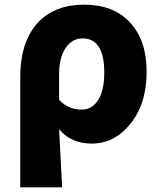

<svg xmlns="http://www.w3.org/2000/svg" viewBox="-20 -603 693 825"><path d="M67 -270Q67 -426 145 -508Q217 -583 342 -583Q467 -583 538 -507Q610 -431 610 -294Q610 -154 537 -67Q470 14 374 14Q285 14 234 -48Q239 38 247 202H67ZM399 -169Q428 -210 428 -291Q428 -438 335 -438Q290 -438 262 -397Q234 -355 234 -287V-174Q274 -132 331 -132Q373 -132 399 -169Z"/></svg>

Font: Source Han Sans CN Heavy
Style: Bold
Weight: 900
Designer: Ryoko NISHIZUKA (kana & ideographs); Paul D. Hunt (Latin, Greek & Cyrillic); Wenlong ZHANG (bopomofo); Sandoll Communica
Foundry: Adobe Systems Incorporated
Version: Version 1.000;PS 1;hotconv 1.0.78;makeotf.lib2.5.61930